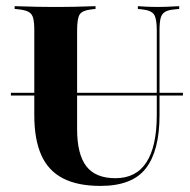

<svg xmlns="http://www.w3.org/2000/svg" viewBox="-20 -591 614 622"><path d="M15.3 -281.5V-290.3H572.6V-281.5ZM91.1 -369.4V-492.7Q91.1 -518.5 87.5 -532.3Q83.9 -546 73.4 -552Q62.9 -558.1 42.7 -560.5L27.4 -562.1V-571Q40.3 -571 58.5 -570.2Q76.6 -569.4 100 -569Q123.4 -568.5 149.2 -568.5H159.7H171.8Q197.6 -568.5 219.8 -569Q241.9 -569.4 259.7 -570.2Q277.4 -571 289.5 -571V-562.1L275.8 -560.5Q246.8 -557.3 238.3 -544.4Q229.8 -531.5 229.8 -492.7V-369.4ZM305.6 11.3Q231.5 11.3 183.9 -13.3Q136.3 -37.9 113.7 -88.7Q91.1 -139.5 91.1 -217.7V-369.4H229.8V-172.6Q229.8 -91.1 259.7 -52.4Q289.5 -13.7 354 -13.7Q421 -13.7 454.4 -65.3Q487.9 -116.9 487.9 -218.5V-369.4H496.8V-217.7Q496.8 -103.2 452.8 -46Q408.9 11.3 305.6 11.3ZM487.9 -369.4V-492.7Q487.9 -530.6 479 -544Q470.2 -557.3 441.1 -560.5L426.6 -562.1V-571Q437.1 -570.2 454 -569.4Q471 -568.5 491.9 -568.5Q506.5 -568.5 519.4 -569Q532.3 -569.4 543.1 -570.2Q554 -571 560.5 -571V-562.1L545.2 -560.5Q525 -558.9 514.5 -552.4Q504 -546 500.4 -532.3Q496.8 -518.5 496.8 -492.7V-369.4Z"/></svg>

Font: Playfair 144pt SemiCondensed ExtraBold
Style: Regular
Weight: 800
Width: 4
Designer: Claus Eggers Sørensen
Foundry: Claus Eggers Sørensen
Version: Version 2.203